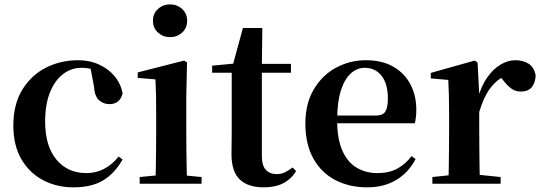

<svg xmlns="http://www.w3.org/2000/svg" viewBox="-20 -821 2417 858"><path d="M308.1 16.2Q233.1 16.2 172.2 -16Q111.3 -48.3 75.4 -109.8Q39.6 -171.4 39.6 -259.7Q39.6 -354.7 79.5 -419.9Q119.4 -485 185.1 -518.5Q250.9 -551.9 329 -551.9Q380.5 -551.9 422.8 -532.5Q465.2 -513.2 492.8 -479.5Q520.4 -445.8 528 -402.4Q514.4 -355.6 469.4 -355.6Q441.9 -355.6 422.1 -373.6Q402.4 -391.6 399.6 -436.8L381.8 -530.1L449.7 -486.3Q420.8 -503.2 396.1 -510.6Q371.4 -518 344.6 -518Q298.2 -518 261.2 -489.4Q224.1 -460.7 202.9 -407.1Q181.7 -353.5 181.7 -277.6Q181.7 -168.4 232 -108Q282.4 -47.5 365.2 -47.5Q409.5 -47.5 445.8 -66.7Q482.2 -85.9 509.9 -121.4L527.8 -108.4Q492.1 -45.4 440.3 -14.6Q388.5 16.2 308.1 16.2Z M604.2 0V-29.9L710.8 -40.2H772.8L880.8 -29.9V0ZM674.6 0Q675.6 -25.5 676.3 -67.4Q676.9 -109.4 677.4 -154.8Q677.9 -200.3 677.9 -234.8V-308Q677.9 -358.3 677.3 -394.3Q676.6 -430.4 674.6 -466.2L595.5 -472.9V-497.4L803.1 -550.4L815.8 -541.7L812.4 -387.9V-234.8Q812.4 -200.3 812.9 -154.8Q813.4 -109.4 814.2 -67.4Q815.1 -25.5 816.1 0ZM739.8 -655Q708.6 -655 686 -675.4Q663.5 -695.9 663.5 -728.8Q663.5 -760.3 686 -780.9Q708.6 -801.4 739.8 -801.4Q771.5 -801.4 793.9 -780.9Q816.3 -760.3 816.3 -728.8Q816.3 -695.9 793.9 -675.4Q771.5 -655 739.8 -655Z M1083.4 -496.1V-535.7H1280.2V-496.1ZM1159.1 16.2Q1087.7 16.2 1051.1 -19.3Q1014.5 -54.8 1014.5 -131.7Q1014.5 -159.8 1015 -182.4Q1015.5 -205 1015.5 -234.7V-496.1H928V-527.5L1037.7 -538L1019.1 -525.2L1065.5 -695.8H1152.3L1150.2 -519.3V-508.7V-123.8Q1150.2 -81.6 1167.7 -62.3Q1185.2 -43 1216.3 -43Q1236.4 -43 1252 -50.4Q1267.7 -57.9 1287.7 -72.5L1303.2 -56Q1281.7 -21.1 1246.3 -2.5Q1210.9 16.2 1159.1 16.2Z M1621.2 16.2Q1540.8 16.2 1478.2 -16.5Q1415.6 -49.1 1380.1 -113Q1344.6 -176.9 1344.6 -268.8Q1344.6 -358.8 1382.6 -422.2Q1420.5 -485.7 1482.2 -518.8Q1543.9 -551.9 1614.4 -551.9Q1688.1 -551.9 1738.5 -522.5Q1788.8 -493.1 1814.6 -443.2Q1840.4 -393.3 1840.4 -330.9Q1840.4 -296.1 1833.7 -270.2H1403.1V-304.6H1658.4Q1690.5 -304.6 1701.9 -322.2Q1713.3 -339.8 1713.3 -380.4Q1713.3 -446.3 1685.2 -482.2Q1657.1 -518 1609.1 -518Q1575.7 -518 1547.6 -492.9Q1519.6 -467.8 1503.1 -416Q1486.7 -364.1 1486.7 -282.7Q1486.7 -200.5 1509.9 -148.2Q1533 -95.8 1573.8 -71.7Q1614.5 -47.5 1666.4 -47.5Q1719.4 -47.5 1755.9 -67.7Q1792.3 -87.9 1819.2 -123.2L1837.1 -109.9Q1805.6 -49.8 1750.7 -16.8Q1695.7 16.2 1621.2 16.2Z M1912.2 0V-29.9L2020.3 -41.2H2106.8L2217.2 -29.9V0ZM1983.2 0Q1984.9 -25.5 1985.4 -67.4Q1985.9 -109.4 1986.4 -154.8Q1986.9 -200.3 1986.9 -234.8V-310.2Q1986.9 -360.7 1986 -394.1Q1985.2 -427.5 1983.2 -463.8L1905.1 -470.7V-495.2L2101.2 -550.4L2114.2 -541.7L2121.6 -398.7V-397.7V-234.8Q2121.6 -200.3 2122.1 -154.8Q2122.6 -109.4 2123.1 -67.4Q2123.6 -25.5 2124.6 0ZM2121.4 -320.2 2088.3 -380.9H2115.4Q2130 -435.6 2156.6 -473.9Q2183.3 -512.2 2216.4 -532.1Q2249.5 -551.9 2282.6 -551.9Q2316.2 -551.9 2341.4 -536.8Q2366.7 -521.7 2373.7 -484.5Q2372.9 -453.2 2357.2 -432.6Q2341.4 -411.9 2307.2 -411.9Q2282.5 -411.9 2264.2 -425.8Q2246 -439.6 2226.8 -464.4L2203.8 -490.9L2240.4 -485.1Q2197.5 -463.1 2169.2 -424.7Q2140.9 -386.2 2121.4 -320.2Z"/></svg>

Font: Noto Serif SC
Style: Regular
Weight: 200
Designer: Ryoko NISHIZUKA 西塚涼子 (kana & ideographs); Frank Grießhammer (Latin, Greek & Cyrillic); Wenlong ZHANG 张文龙 (bopomofo); San
Foundry: Adobe
Version: Version 2.001;hotconv 1.1.0;makeotfexe 2.6.0